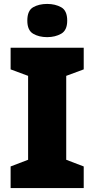

<svg xmlns="http://www.w3.org/2000/svg" viewBox="-20 -957 480 977"><path d="M406 0H34V-110L123 -144V-571L34 -604V-714H406V-604L317 -571V-144L406 -110ZM220 -937Q261 -937 291.5 -920Q322 -903 322 -852Q322 -803 291.5 -785.5Q261 -768 220 -768Q178 -768 148.5 -785.5Q119 -803 119 -852Q119 -903 148.5 -920Q178 -937 220 -937Z"/></svg>

Font: Noto Sans Meetei Mayek Black
Style: Regular
Weight: 900
Designer: Monotype Design Team and Neelakash Kshetrimayum
Foundry: Monotype Imaging Inc.
Version: Version 2.002; ttfautohint (v1.8.4.7-5d5b)